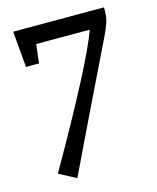

<svg xmlns="http://www.w3.org/2000/svg" viewBox="-106 -577 685 838"><g transform="rotate(-15 237.0 -158.0)"><path d="M444 -503V-485Q444 -459 436.5 -435.5Q429 -412 411 -375Q357 -265 274.5 -94.5Q192 76 139 187L62 146Q311 -289 359 -425H117L107 -340H48L34 -503Z"/></g></svg>

Font: Enriqueta
Style: Regular
Weight: 400
Designer: Viviana Monsalve, Gustavo Ibarra
Foundry: 72Puntos
Version: Version 2.000